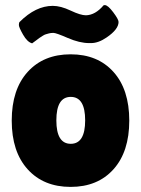

<svg xmlns="http://www.w3.org/2000/svg" viewBox="-20 -723 553 753"><path d="M106 -553Q87 -558 70.5 -587Q54 -616 54 -625Q54 -634 57 -637Q120 -700 187 -700Q218 -700 257 -681.5Q296 -663 317 -663Q354 -664 386 -702Q388 -703 391 -703Q403 -703 424 -675Q445 -647 445 -637Q445 -608 398 -576Q366 -554 337 -554Q333 -554 330 -554Q292 -554 246 -574Q200 -594 189.5 -594Q179 -594 172 -592Q165 -590 159.5 -588.5Q154 -587 146.5 -582Q139 -577 135 -574.5Q131 -572 121 -564Q111 -556 106 -553ZM88.5 -59Q26 -128 26 -250Q26 -372 88.5 -441Q151 -510 257 -510Q363 -510 425 -441Q487 -372 487 -250Q487 -128 425 -59Q363 10 257 10Q151 10 88.5 -59ZM257.5 -343Q201 -343 201 -251Q201 -159 257.5 -159Q314 -159 314 -251Q314 -343 257.5 -343Z"/></svg>

Font: Lilita One Rus
Style: Regular
Weight: 400
Designer: Juan Montoreano
Foundry: Juan Montoreano
Version: Version 1.002